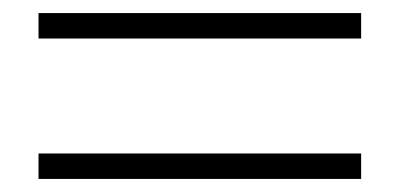

<svg xmlns="http://www.w3.org/2000/svg" viewBox="-20 -505 611 294"><path d="M533 -231V-270H39V-231ZM533 -446V-485H39V-446Z"/></svg>

Font: Noto Serif TC ExtraLight
Style: Regular
Weight: 200
Designer: Ryoko NISHIZUKA 西塚涼子 (kana & ideographs); Frank Grießhammer (Latin, Greek & Cyrillic); Wenlong ZHANG 张文龙 (bopomofo); San
Foundry: Adobe
Version: Version 2.001;hotconv 1.1.0;makeotfexe 2.6.0